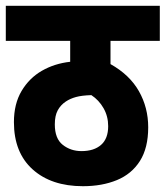

<svg xmlns="http://www.w3.org/2000/svg" viewBox="-20 -642 571 662"><path d="M531 -501H361V-421Q427 -384 459 -327.5Q491 -271 491 -203Q491 -132 462.5 -87Q434 -42 383 -21Q332 0 266 0Q157 0 92.5 -58Q28 -116 28 -221Q28 -284 54.5 -328.5Q81 -373 124.5 -398Q168 -423 222 -429V-501H0V-622H531ZM261 -121Q304 -121 328.5 -142.5Q353 -164 353 -207Q353 -241 337 -269Q321 -297 295 -314Q262 -313 242 -307.5Q222 -302 207 -292Q189 -280 179 -261.5Q169 -243 169 -213Q169 -164 196.5 -142.5Q224 -121 261 -121Z"/></svg>

Font: Noto Sans Condensed ExtraBold
Style: Italic
Weight: 800
Width: 3
Italic angle: -12°
Designer: Monotype Design Team
Foundry: Monotype Imaging Inc.
Version: Version 2.013; ttfautohint (v1.8.4.7-5d5b)